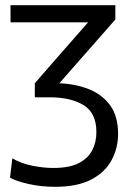

<svg xmlns="http://www.w3.org/2000/svg" viewBox="-20 -516 512 739"><path d="M192 203Q139 203 91.5 192.5Q44 182 18.5 168L27.5 93.5Q61.5 113.5 105 122Q148.5 130.5 185 130.5Q247.5 130.5 283.8 111.5Q320 92.5 335.5 61.2Q351 30 351 -7.5Q351 -81.5 301.5 -111.5Q252 -141.5 171.5 -141.5H114V-195.5Q134 -218.5 154.2 -241.8Q174.5 -265 194.5 -288L319 -430H20.5V-496H424V-441Q387 -398.5 349.8 -356.5Q312.5 -314.5 275.5 -272L208.5 -195.5Q270.5 -193 322 -172.8Q373.5 -152.5 404 -110.5Q434.5 -68.5 434.5 -0.5Q434.5 54 409.5 100.5Q384.5 147 331.2 175Q278 203 192 203Z"/></svg>

Font: Commissioner
Style: Regular
Weight: 400
Designer: Kostas Bartsokas
Foundry: Kostas Bartsokas
Version: Version 1.000; ttfautohint (v1.8.3)